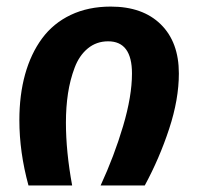

<svg xmlns="http://www.w3.org/2000/svg" viewBox="-20 -566 602 586"><path d="M317.9 -545.9Q415.5 -545.9 470.7 -491.7Q525.9 -437.5 525.9 -341.8Q525.9 -262.7 496.3 -172.9Q466.8 -83 421.9 0H287.1Q328.6 -89.8 355.7 -181.2Q382.8 -272.5 382.8 -341.8Q382.8 -439.9 310.1 -439.9Q274.4 -439.9 248 -418.2Q221.7 -396.5 207.8 -359.4Q193.8 -322.3 187.5 -280.8Q181.2 -239.3 181.2 -191.9Q181.2 -103.5 200.2 0H66.9Q39.1 -101.6 39.1 -199.2Q39.1 -275.9 56.6 -339.1Q74.2 -402.3 108.4 -448.7Q142.6 -495.1 196 -520.5Q249.5 -545.9 317.9 -545.9Z"/></svg>

Font: FiraGO SemiBold
Style: Italic
Weight: 600
Italic angle: -8°
Designer: bBox Type GmbH
Foundry: bBox Type GmbH
Version: Version 1.001;PS 001.001;hotconv 1.0.88;makeotf.lib2.5.64775